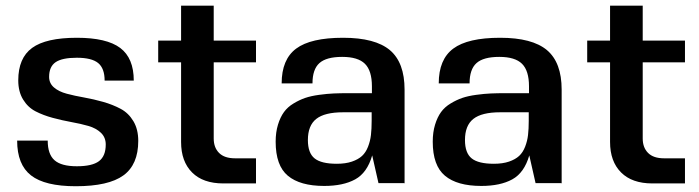

<svg xmlns="http://www.w3.org/2000/svg" viewBox="-20 -642 2447 672"><path d="M151.9 -373Q151.9 -350.6 168.9 -335.9Q186 -321.3 213.6 -314Q241.2 -306.6 274.4 -300.8Q307.6 -294.9 341.1 -285.4Q374.5 -275.9 402.1 -261.2Q429.7 -246.6 446.8 -218Q463.9 -189.5 463.9 -148.9Q463.9 -65.9 411.9 -28.1Q359.9 9.8 245.1 9.8Q137.2 9.8 88.6 -28.1Q40 -65.9 40 -149.9H147Q147 -102.1 170.9 -81.1Q194.8 -60.1 249 -60.1Q302.7 -60.1 326.4 -77.9Q350.1 -95.7 350.1 -136.2Q350.1 -161.1 333.3 -177.2Q316.4 -193.4 289.3 -201.2Q262.2 -209 229.7 -214.8Q197.3 -220.7 164.6 -229.5Q131.8 -238.3 104.7 -252.2Q77.6 -266.1 60.8 -293.7Q43.9 -321.3 43.9 -360.8Q43.9 -439 92.5 -474.4Q141.1 -509.8 249 -509.8Q353.5 -509.8 400.9 -474.1Q448.2 -438.5 448.2 -359.9H346.2Q346.2 -402.8 323.5 -421.4Q300.8 -439.9 249 -439.9Q197.3 -439.9 174.6 -424.3Q151.9 -408.7 151.9 -373Z M728 -157.2Q728 -125.5 746.8 -106.7Q765.6 -87.9 802.7 -87.9H876V0H761.7Q690.4 0 652.1 -38.6Q613.8 -77.1 613.8 -145V-423.8H533.7V-500H613.8V-622.1H728V-500H876V-423.8H728Z M1396 0 1394.5 -1H1304.7L1282.7 -98.1Q1265.1 -37.1 1223.1 -14.2Q1181.2 8.8 1114.7 8.8Q1030.3 8.8 987.5 -26.9Q944.8 -62.5 944.8 -146Q944.8 -179.2 952.9 -205.6Q960.9 -231.9 973.9 -249.8Q986.8 -267.6 1007.6 -280Q1028.3 -292.5 1048.3 -299.3Q1068.4 -306.2 1097.2 -310.1Q1126 -314 1148.2 -314.9Q1170.4 -315.9 1201.7 -315.9H1281.7V-339.8Q1281.7 -394.5 1257.3 -418.7Q1232.9 -442.9 1177.7 -442.9Q1122.1 -442.9 1097.9 -421.1Q1073.7 -399.4 1073.7 -350.1H965.8Q965.8 -434.1 1016.6 -471.9Q1067.4 -509.8 1180.7 -509.8Q1293 -509.8 1344.5 -466.6Q1396 -423.3 1396 -328.1ZM1280.8 -249H1180.7Q1116.2 -249 1086.9 -225.8Q1057.6 -202.6 1057.6 -151.9Q1057.6 -106.4 1081.1 -87.6Q1104.5 -68.8 1158.7 -68.8Q1189.5 -68.8 1211.7 -76.4Q1233.9 -84 1247.1 -96.2Q1260.3 -108.4 1268.1 -128.4Q1275.9 -148.4 1278.3 -169.4Q1280.8 -190.4 1280.8 -219.2Z M1945.8 0 1944.3 -1H1854.5L1832.5 -98.1Q1814.9 -37.1 1772.9 -14.2Q1731 8.8 1664.6 8.8Q1580.1 8.8 1537.4 -26.9Q1494.6 -62.5 1494.6 -146Q1494.6 -179.2 1502.7 -205.6Q1510.7 -231.9 1523.7 -249.8Q1536.6 -267.6 1557.4 -280Q1578.1 -292.5 1598.1 -299.3Q1618.2 -306.2 1647 -310.1Q1675.8 -314 1698 -314.9Q1720.2 -315.9 1751.5 -315.9H1831.5V-339.8Q1831.5 -394.5 1807.1 -418.7Q1782.7 -442.9 1727.5 -442.9Q1671.9 -442.9 1647.7 -421.1Q1623.5 -399.4 1623.5 -350.1H1515.6Q1515.6 -434.1 1566.4 -471.9Q1617.2 -509.8 1730.5 -509.8Q1842.8 -509.8 1894.3 -466.6Q1945.8 -423.3 1945.8 -328.1ZM1830.6 -249H1730.5Q1666 -249 1636.7 -225.8Q1607.4 -202.6 1607.4 -151.9Q1607.4 -106.4 1630.9 -87.6Q1654.3 -68.8 1708.5 -68.8Q1739.3 -68.8 1761.5 -76.4Q1783.7 -84 1796.9 -96.2Q1810.1 -108.4 1817.9 -128.4Q1825.7 -148.4 1828.1 -169.4Q1830.6 -190.4 1830.6 -219.2Z M2229.5 -157.2Q2229.5 -125.5 2248.3 -106.7Q2267.1 -87.9 2304.2 -87.9H2377.4V0H2263.2Q2191.9 0 2153.6 -38.6Q2115.2 -77.1 2115.2 -145V-423.8H2035.2V-500H2115.2V-622.1H2229.5V-500H2377.4V-423.8H2229.5Z"/></svg>

Font: Fivo Sans Modern Med
Style: Regular
Weight: 450
Designer: Alexander Slobzheninov
Foundry: Alexander Slobzheninov
Version: 1.0